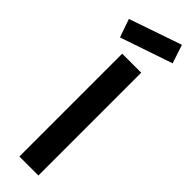

<svg xmlns="http://www.w3.org/2000/svg" viewBox="-362 -1016 1011 1011"><g transform="rotate(45 143.5 -510.5)"><path d="M14.6 -817.9 307.1 -917.5 272.9 -1021 -21 -919.9ZM83.5 0H225.1V-765.6H83.5Z"/></g></svg>

Font: Manrope3 ExtraBold
Style: Bold
Weight: 800
Width: 4
Designer: Mikhail Sharanda
Foundry: Mikhail Sharanda
Version: Version 3.000;PS 003.000;hotconv 1.0.88;makeotf.lib2.5.64775